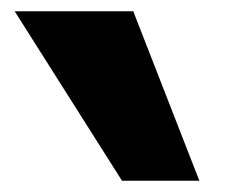

<svg xmlns="http://www.w3.org/2000/svg" viewBox="-20 -830 404 340"><path d="M216 -810 333 -510H196L6 -810Z"/></svg>

Font: Mplus 1p ExtraBold
Style: Regular
Weight: 800
Version: Version 1.061